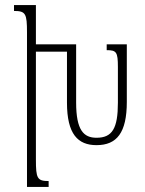

<svg xmlns="http://www.w3.org/2000/svg" viewBox="-20 -734 570 754"><path d="M121 -107V-531H243V-331C243 -207 286 -164 359 -164C439 -164 478 -213 478 -334V-560H399V-537C437 -537 443 -530 443 -471V-331C443 -230 421 -193 359 -193C309 -193 279 -222 279 -331V-560H121V-714H35V-691C81 -691 86 -680 86 -607V0H171V-23C126 -23 121 -34 121 -107Z"/></svg>

Font: Noto Serif Armenian ExtraCondensed ExtraLight
Style: Regular
Weight: 200
Width: 2
Designer: Monotype Design Team
Foundry: Monotype Imaging Inc.
Version: Version 2.008